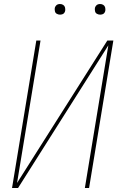

<svg xmlns="http://www.w3.org/2000/svg" viewBox="-20 -937 616 957"><path d="M40 0H70L520 -711L403 0H424L545 -735H515L65 -25L182 -735H161ZM479 -864Q485 -864 491 -866Q497 -868 500.5 -873Q504 -878 505 -884Q506 -892 504 -900Q502 -908 495 -912.5Q488 -917 479 -917Q473 -917 467.5 -915Q462 -913 458 -907.5Q454 -902 453 -897Q452 -888 454 -880Q456 -872 463.5 -868Q471 -864 479 -864ZM279 -864Q285 -864 291 -866Q297 -868 300.5 -873Q304 -878 305 -884Q306 -892 304 -900Q302 -908 295 -912.5Q288 -917 279 -917Q273 -917 267.5 -915Q262 -913 258 -907.5Q254 -902 253 -897Q252 -888 254 -880Q256 -872 263.5 -868Q271 -864 279 -864Z"/></svg>

Font: Iosevka Sparkle Thin Oblique
Style: Regular
Weight: 100
Italic angle: -9°
Designer: Belleve Invis
Foundry: Belleve Invis
Version: Version 4.5.0; ttfautohint (v1.8.3)